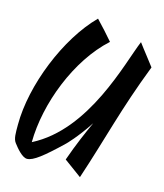

<svg xmlns="http://www.w3.org/2000/svg" viewBox="-126 -857 909 1061"><g transform="rotate(15 328.5 -326.0)"><path d="M432 110C517 -146 552 -306 657 -578C649 -590 585 -670 565 -698C510 -568 414 -155 125 -8C127 -229 232 -504 399 -655C375 -684 329 -734 302 -762C145 -605 26 -307 26 -82C26 -33 25 -1 41 20C60 45 95 88 123 88C158 88 212 45 311 -50C311 -50 363 -101 426 -197C398 -135 365 -61 331 36Z"/></g></svg>

Font: Yesteryear
Style: Regular
Weight: 400
Designer: Astigmatic (AOETI)
Foundry: Astigmatic (AOETI)
Version: Version 1.000